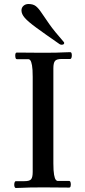

<svg xmlns="http://www.w3.org/2000/svg" viewBox="-20 -935 424 957"><path d="M246 -121Q246 -83 249.5 -64Q253 -45 258 -39Q263 -33 267 -33H325Q333 -33 333 -14Q333 -10 331.5 -5Q330 0 325 0Q294 0 261.5 -0.5Q229 -1 199 -1Q157 -1 132 -0.5Q107 0 91 1Q75 2 59 2Q55 2 53 -3Q51 -8 51 -14Q51 -21 53 -26.5Q55 -32 59 -32H102Q128 -32 135.5 -42Q143 -52 143 -78V-552Q143 -591 139.5 -609.5Q136 -628 131.5 -634Q127 -640 122 -640H64Q56 -640 56 -659Q56 -664 57.5 -668.5Q59 -673 64 -673Q96 -673 128 -672.5Q160 -672 190 -672Q233 -672 257.5 -672.5Q282 -673 298 -674Q314 -675 330 -675Q335 -675 336.5 -670Q338 -665 338 -659Q338 -652 336 -646.5Q334 -641 330 -641H287Q262 -641 254 -631Q246 -621 246 -595ZM277 -715Q202 -767 161 -797Q120 -827 103.5 -846Q87 -865 87 -883Q87 -897 97 -906Q107 -915 122 -915Q145 -915 158.5 -904.5Q172 -894 186.5 -872Q201 -850 226 -814.5Q251 -779 296 -728Q300 -724 300 -721Q300 -712 287 -712Q282 -712 277 -715Z"/></svg>

Font: Sedan SC
Style: Regular
Weight: 400
Designer: Sebastian Salazar
Foundry: Sebastian Salazar
Version: Version 1.100; ttfautohint (v1.8.4.7-5d5b)